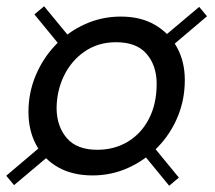

<svg xmlns="http://www.w3.org/2000/svg" viewBox="-38 -655 686 614"><path d="M258 -94Q194 -94 148 -120Q102 -146 77.5 -192Q53 -238 53 -297Q53 -359 76.5 -414.5Q100 -470 140.5 -512Q181 -554 234.5 -578Q288 -602 348 -602Q412 -602 457.5 -575.5Q503 -549 528 -503.5Q553 -458 553 -399Q553 -336 530 -281Q507 -226 466 -184Q425 -142 371.5 -118Q318 -94 258 -94ZM7 -63 -18 -93 120 -210 146 -180ZM503 -61 403 -183 434 -209 534 -87ZM273 -176Q328 -176 371 -202Q414 -228 438.5 -275.5Q463 -323 463 -387Q463 -445 431 -482.5Q399 -520 333 -520Q276 -520 233 -490.5Q190 -461 166.5 -412.5Q143 -364 143 -307Q144 -250 176 -213Q208 -176 273 -176ZM168 -492 72 -609 103 -635 201 -516ZM486 -486 460 -516 599 -633 624 -603Z"/></svg>

Font: Cabin VF Beta
Style: Italic
Weight: 400
Italic angle: -7°
Designer: Pablo Impallari
Foundry: Pablo Impallari. http://www.impallari.com Igino Marini. http://www.ikern.com
Version: Version 2.300